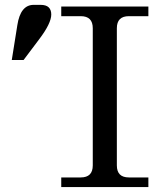

<svg xmlns="http://www.w3.org/2000/svg" viewBox="-20 -759 675 779"><path d="M27.8 -515.6 50.3 -656.7Q63 -739.3 116.7 -739.3H144.5Q167 -739.3 177.5 -729.2Q188 -719.2 188 -700.2Q188 -664.6 139.6 -600.6L75.7 -515.6ZM582 0H228.5V-39.1H307.6Q356.4 -39.1 356.4 -87.9V-644.5Q356.4 -693.4 307.6 -693.4H228.5V-732.4H582V-693.4H502.9Q454.1 -693.4 454.1 -644.5V-87.9Q454.1 -39.1 502.9 -39.1H582Z"/></svg>

Font: Munson
Style: Regular
Weight: 400
Designer: Paul James MIller
Foundry: High-Logic / Made with FontCreator
Version: Version 2.10;May 5, 2019;FontCreator 11.5.0.2430 64-bit